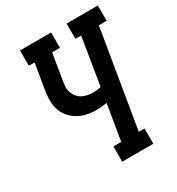

<svg xmlns="http://www.w3.org/2000/svg" viewBox="-176 -846 882 957"><g transform="rotate(-30 265.5 -367.5)"><path d="M247 0V-88H292L326 -293Q311 -290 296 -288.5Q281 -287 266 -287Q238 -287 210.5 -293Q183 -299 159.5 -313Q136 -327 119 -348Q102 -369 94 -395.5Q86 -422 87 -451Q88 -480 93 -508L116 -647H83V-735H262V-647H217L192 -494Q189 -478 188.5 -461Q188 -444 193.5 -430Q199 -416 209 -404Q219 -392 233 -384.5Q247 -377 262.5 -374Q278 -371 295 -371Q306 -371 317 -372.5Q328 -374 340 -376L384 -647H351V-735H531V-647H486L393 -88H426V0Z"/></g></svg>

Font: Iosevka Slab Semibold
Style: Italic
Weight: 600
Italic angle: -9°
Monospace: yes
Designer: Belleve Invis
Foundry: Belleve Invis
Version: Version 11.1.1; ttfautohint (v1.8.3)